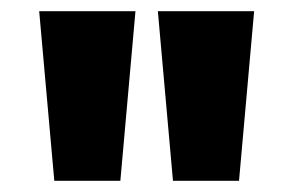

<svg xmlns="http://www.w3.org/2000/svg" viewBox="-20 -800 524 343"><path d="M77 -477 50 -780H222L195 -477ZM289 -477 262 -780H434L407 -477Z"/></svg>

Font: Bitter Thin Black
Style: Regular
Weight: 900
Version: Version 3.020